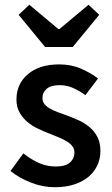

<svg xmlns="http://www.w3.org/2000/svg" viewBox="-20 -773 471 805"><path d="M210 12Q159 12 109.5 -7.5Q60 -27 24 -56L78 -130Q111 -104 143.5 -89.5Q176 -75 214 -75Q254 -75 273 -91.5Q292 -108 292 -134Q292 -149 283 -160.5Q274 -172 259 -181Q244 -190 225 -197.5Q206 -205 187 -213Q163 -222 138 -234Q113 -246 93.5 -263Q74 -280 61.5 -302.5Q49 -325 49 -356Q49 -421 97 -462Q145 -503 228 -503Q279 -503 320 -485Q361 -467 391 -444L338 -374Q312 -393 285.5 -404.5Q259 -416 230 -416Q193 -416 175.5 -400.5Q158 -385 158 -362Q158 -347 166.5 -336.5Q175 -326 189 -318Q203 -310 221.5 -303Q240 -296 260 -289Q285 -280 310 -268.5Q335 -257 355.5 -240Q376 -223 388.5 -198.5Q401 -174 401 -140Q401 -108 388.5 -80.5Q376 -53 352 -32.5Q328 -12 292 0Q256 12 210 12ZM169 -576 58 -711 103 -753 225 -651H229L351 -753L396 -711L285 -576Z"/></svg>

Font: Giro Semibold
Style: Regular
Weight: 600
Designer: Paul D. Hunt
Foundry: Adobe Systems Incorporated
Version: Version 1.000;PS 1.0;hotconv 1.0.88;makeotf.lib2.5.647800